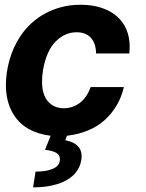

<svg xmlns="http://www.w3.org/2000/svg" viewBox="-20 -573 627 823"><path d="M121.8 230.1 132.5 162.6Q177.2 162.6 203.8 151.6Q236.9 138.8 236.9 109Q236.9 90.9 220.3 81.7Q203.8 72.4 172.9 69.2L197.1 8.9Q88.4 -4.6 40.1 -79.2Q5.3 -133.2 5.3 -208.5Q5.3 -260.7 20.6 -315.3Q36.2 -371.1 67.5 -418.3Q87.7 -448.5 114.5 -473.2Q141.3 -497.9 173.8 -515.4Q206.3 -533 244.3 -542.8Q282.3 -552.6 325.3 -552.6Q376.4 -552.6 415.8 -539.2Q455.3 -525.9 481.9 -502.3Q508.5 -478.7 522.2 -445.7Q535.9 -412.6 535.9 -373.2Q535.9 -366.1 535.3 -358.8Q534.8 -351.6 534.1 -343.8H391.7Q391.7 -363.3 386.7 -380Q381.7 -396.7 371.4 -408.9Q361.2 -421.2 345.5 -427.9Q329.9 -434.7 308.2 -434.7Q257.5 -434.7 218 -394.5Q178.6 -354 164.4 -272.7Q160.2 -246.1 160.2 -223.7Q160.2 -167.3 185.7 -138.1Q211.3 -109 253.6 -109Q272.4 -109 289.6 -114.7Q306.8 -120.4 321.7 -131.6Q336.6 -142.8 348.5 -159.8Q360.4 -176.8 368.3 -199.9H511Q491.5 -115.8 429.7 -59.3Q368.3 -3.2 267 8.9L259.9 28.1Q329.9 41.5 329.9 96.9Q329.9 104.4 328.1 114.3Q324.2 139.9 308.9 161.2Q293.7 182.5 267.8 197.8Q241.8 213.1 205.3 221.6Q168.7 230.1 121.8 230.1Z"/></svg>

Font: Linik Sans
Style: Bold Italic
Weight: 700
Italic angle: 9°
Designer: Fonts by Rasmus Andersson / Changes by Cristiano Sobral with parts from Marc Monis
Foundry: rsms
Version: Version 3.020; ttfautohint (v1.6)